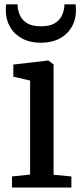

<svg xmlns="http://www.w3.org/2000/svg" viewBox="-20 -838 364 858"><path d="M33.5 0V-49.5L114.5 -58V-478L39.5 -495.5V-549.5L194.5 -567.5H196.5L219.5 -550V-57L299 -49.5V0ZM163 -647Q114 -647 78.8 -666Q43.5 -685 24.8 -717.8Q6 -750.5 6 -791Q6 -797.5 6.2 -805.2Q6.5 -813 8 -818.5H58.5Q58.5 -815.5 58.8 -811.2Q59 -807 59.5 -801.5Q62.5 -783 72.2 -764Q82 -745 103.8 -732.8Q125.5 -720.5 163 -720.5Q201 -720.5 222.5 -732.8Q244 -745 254 -763.8Q264 -782.5 266.5 -801.5Q267.5 -806.5 267.8 -811Q268 -815.5 267.5 -818.5H318Q318.5 -813 319 -805.2Q319.5 -797.5 319.5 -791Q319.5 -750.5 300.8 -717.8Q282 -685 246.8 -666Q211.5 -647 163 -647Z"/></svg>

Font: Merriweather Light 18pt
Style: Regular
Weight: 400
Version: Version 2.100